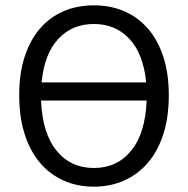

<svg xmlns="http://www.w3.org/2000/svg" viewBox="-20 -688 704 720"><path d="M332 12Q270 12 218.5 -11Q167 -34 130 -77.5Q93 -121 72.5 -185Q52 -249 52 -331Q52 -413 72.5 -475.5Q93 -538 130 -581Q167 -624 218.5 -646Q270 -668 332 -668Q394 -668 445.5 -646Q497 -624 534.5 -581Q572 -538 592.5 -475Q613 -412 613 -331Q613 -249 592.5 -185Q572 -121 534.5 -77.5Q497 -34 445.5 -11Q394 12 332 12ZM332 -598Q250 -598 198 -541.5Q146 -485 136 -379H528Q518 -485 466 -541.5Q414 -598 332 -598ZM332 -58Q419 -58 472 -123Q525 -188 530 -311H134Q139 -188 192 -123Q245 -58 332 -58Z"/></svg>

Font: Processing Sans Pro
Style: Regular
Weight: 400
Designer: Paul D. Hunt
Foundry: Adobe Systems Incorporated
Version: Version 2.020;PS 2.000;hotconv 1.0.86;makeotf.lib2.5.63406